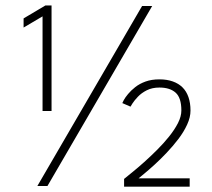

<svg xmlns="http://www.w3.org/2000/svg" viewBox="-20 -682 776 704"><path d="M564.5 -361Q538 -361 518.2 -351Q498.5 -341 485.8 -327.5Q473 -314 466 -303.2Q459 -292.5 458.5 -291L428.5 -304Q429 -306 434 -315.2Q439 -324.5 449.5 -337.2Q460 -350 475.8 -362.5Q491.5 -375 513.5 -383Q535.5 -391 564.5 -391Q592 -391 613.2 -383.5Q634.5 -376 649 -361.8Q663.5 -347.5 671 -326Q678.5 -304.5 678.5 -276.5Q678.5 -252 666.2 -225.2Q654 -198.5 634 -172.2Q614 -146 591 -121.8Q568 -97.5 546.5 -78Q525 -58.5 509.2 -45.5Q493.5 -32.5 488 -28H675.5V2.5H435V-26Q446 -35 465.5 -50.8Q485 -66.5 508.8 -87.8Q532.5 -109 556.5 -133Q580.5 -157 600.5 -182Q620.5 -207 632.8 -231.2Q645 -255.5 645 -277Q645 -323.5 624 -342.2Q603 -361 564.5 -361ZM136 -622 66.5 -581V-614.5L146.5 -662H169V-275H136ZM501 -660H538L154 0H117Z"/></svg>

Font: League Spartan Thin Light
Style: Regular
Weight: 300
Version: Version 2.002